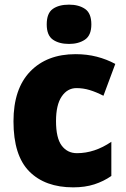

<svg xmlns="http://www.w3.org/2000/svg" viewBox="-20 -796 540 826"><path d="M295 10Q174 10 106 -58.5Q38 -127 38 -274Q38 -414 110 -488.5Q182 -563 305 -563Q354 -563 396.5 -552Q439 -541 476 -521L425 -384Q394 -400 366 -408.5Q338 -417 309 -417Q270 -417 245.5 -381Q221 -345 221 -275Q221 -202 245.5 -169.5Q270 -137 311 -137Q387 -137 459 -186V-39Q426 -16 386 -3Q346 10 295 10ZM277 -776Q319 -776 346 -757.5Q373 -739 373 -691Q373 -644 345.5 -625.5Q318 -607 277 -607Q234 -607 207.5 -625.5Q181 -644 181 -691Q181 -739 207 -757.5Q233 -776 277 -776Z"/></svg>

Font: Noto Sans Myanmar UI SemiCondensed Black
Style: Regular
Weight: 900
Width: 4
Designer: Monotype Design Team
Foundry: Monotype Imaging Inc.
Version: Version 2.103; ttfautohint (v1.8.4.7-5d5b)